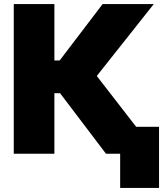

<svg xmlns="http://www.w3.org/2000/svg" viewBox="-20 -747 816 933"><path d="M244.3 -727.3V-453.1H269.9L478.7 -727.3H727.3L450.3 -377.8L641.7 -130.7H752.8V166.2H563.9V0H495L272 -294H244.3V0H46.9V-727.3Z"/></svg>

Font: Inter P Black
Style: Regular
Weight: 900
Designer: Rasmus Andersson
Foundry: rsms
Version: Version 3.018;git-588b23468